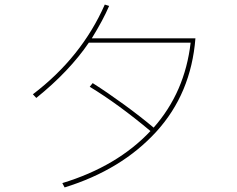

<svg xmlns="http://www.w3.org/2000/svg" viewBox="-20 -812 1040 841"><path d="M836 -644Q817 -402 664.5 -235Q512 -68 263 9L253 -10Q493 -83 639 -238Q498 -356 373 -432L386 -448Q452 -406 524 -353.5Q596 -301 653 -253Q790 -408 815 -625H369Q284 -500 139 -383L124 -399Q337 -561 439 -792L458 -786Q432 -725 382 -644Z"/></svg>

Font: IBM Plex Sans JP Thin
Style: Regular
Weight: 100
Designer: Mike Abbink; Paul van der Laan; Pieter van Rosmalen; Wujin Sim; Yejin Wi; Jinhee Kim; Boomi Park; Yona Kim; Kichan Ma
Foundry: Sandoll Inc.
Version: Version 1.001